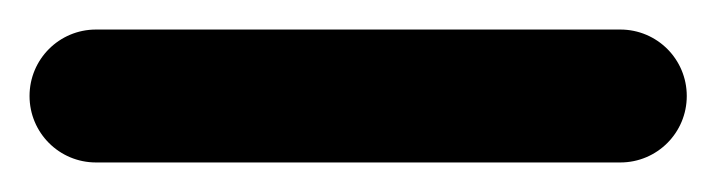

<svg xmlns="http://www.w3.org/2000/svg" viewBox="-65 -65 485 130"><path d="M0 45C118.3 45 236.7 45 355 45C379.9 45 400 24.9 400 0C400 -24.9 379.9 -45 355 -45C236.7 -45 118.3 -45 0 -45C-24.9 -45 -45 -24.9 -45 0C-45 24.9 -24.9 45 0 45Z"/></svg>

Font: FRB American Cursive Guidelines Arrows Black
Style: Bold Italic
Weight: 900
Italic angle: -25°
Version: Version 2.0;Modular Font Editor K font №1